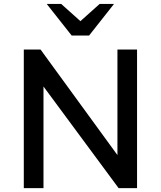

<svg xmlns="http://www.w3.org/2000/svg" viewBox="-20 -965 825 985"><path d="M102.1 -710.9H188L595.2 -151.9L582.5 -147.9V-710.9H683.1V0H588.4L189.9 -539.1L203.1 -543.5V0H102.1ZM347.7 -782.7 219.7 -944.8H293.9L415 -836.4H370.1L491.2 -944.8H564.9L437 -782.7Z"/></svg>

Font: Monda Medium
Style: Regular
Weight: 500
Designer: Vernon Adams
Foundry: Vernon Adams
Version: Version 2.200